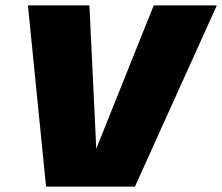

<svg xmlns="http://www.w3.org/2000/svg" viewBox="-20 -695 828 715"><path d="M151.5 0H482.5L787.5 -675H552.5L334 -130H339L313 -675H84Z"/></svg>

Font: Anybody UltraCondensed Thin Black
Style: Italic
Weight: 900
Italic angle: -10°
Version: Version 1.111